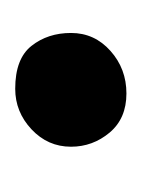

<svg xmlns="http://www.w3.org/2000/svg" viewBox="15 -554 194 265"><g transform="rotate(90 112.5 -421.0)"><path d="M102 -344.5Q60.5 -344.5 42.8 -367Q25 -389.5 25 -421.5Q25 -454 49.8 -476Q74.5 -498 108.5 -498Q143 -498 162.5 -474.8Q182 -451.5 182 -421.5Q182 -389.5 158 -367Q134 -344.5 102 -344.5Z"/></g></svg>

Font: Grandstander SemiBold
Style: Regular
Weight: 600
Designer: Tyler Finck
Foundry: Etcetera Type Co
Version: Version 1.200; ttfautohint (v1.8.3)